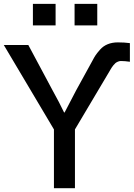

<svg xmlns="http://www.w3.org/2000/svg" viewBox="-22 -997 708 1017"><path d="M-2 -758.8H127.9L255.9 -519.5Q293.9 -451.2 317.4 -401.4H320.3Q360.4 -478.5 380.9 -517.6L467.8 -675.8Q477.5 -694.3 484.4 -704.6Q491.2 -714.8 507.8 -733.9Q524.4 -752.9 548.3 -762.7Q572.3 -772.5 602.5 -772.5Q636.7 -772.5 666 -768.6V-669.9Q638.7 -673.8 618.2 -673.8Q610.4 -673.8 602.5 -670.4Q594.7 -667 589.8 -663.1Q585 -659.2 579.1 -651.9Q573.2 -644.5 570.3 -640.1Q567.4 -635.7 562.5 -627.4Q557.6 -619.1 556.6 -617.2L375 -311.5V0H263.7V-311.5ZM152.3 -862.3V-976.6H272.5V-862.3ZM373 -862.3V-976.6H493.2V-862.3Z"/></svg>

Font: Gothic A1 SemiBold
Style: Regular
Weight: 600
Version: Version 2.50